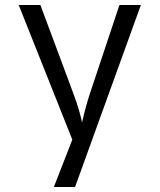

<svg xmlns="http://www.w3.org/2000/svg" viewBox="-20 -750 640 770"><path d="M281 0 545 -730H459L340 -373C325 -328 314 -281 309 -259C305 -281 292 -328 275 -373L142 -730H55L270 -190L196 0Z"/></svg>

Font: Tekne LDO Light
Style: Regular
Weight: 300
Monospace: yes
Designer: Alessio Laiso, Mario Rullo, Paolo Rosset
Foundry: Alessio Laiso
Version: Version 1.000;hotconv 1.0.109;makeotfexe 2.5.65596